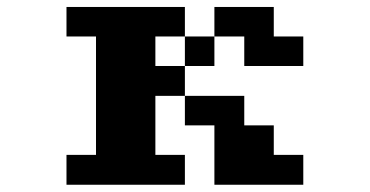

<svg xmlns="http://www.w3.org/2000/svg" viewBox="-20 -462 1040 540"><path d="M167 -26.4H250V-359.4H167V-442.4H500V-359.4H417V-276.4H500V-192.4H417V-26.4H500V57.6H167ZM500 -192.4H667V-109.4H750V-26.4H833V57.6H583V-109.4H500ZM500 -276.4V-359.4H583V-276.4ZM583 -359.4V-442.4H750V-359.4H833V-276.4H667V-359.4Z"/></svg>

Font: KH Dot Dougenzaka 12
Style: Regular
Weight: 400
Designer: Original version for X68000 by Keitarou Hiraki (http://hp.vector.co.jp/authors/VA000874/) / TrueType conversion by Homem
Version: Version 1.00.20150527